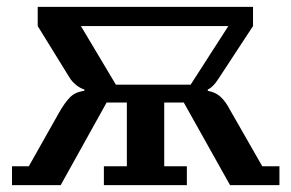

<svg xmlns="http://www.w3.org/2000/svg" viewBox="-20 -540 850 560"><path d="M15 -55H64L152 -211Q169 -241 184.5 -256.5Q200 -272 226 -275V-279Q213 -283 201 -293Q189 -303 182 -315L90 -464V-520H718V-464L617 -310Q601 -285 586 -279V-275Q609 -271 623.5 -257.5Q638 -244 650 -221L745 -55H795V0H651L516 -241H459V-55H525V0H283V-55H350V-241H291L157 0H15ZM536 -293 646 -464H216L318 -293Z"/></svg>

Font: IBM Plex Serif Medm
Style: Regular
Weight: 500
Designer: Mike Abbink, Paul van der Laan, Pieter van Rosmalen
Foundry: Bold Monday
Version: Version 3.001